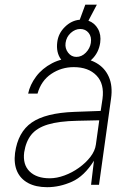

<svg xmlns="http://www.w3.org/2000/svg" viewBox="-20 -768 548 798"><path d="M176 10Q129 10 97 -7.2Q65 -24.5 51 -56.2Q37 -88 42.5 -132Q54.5 -219 112 -258.8Q169.5 -298.5 288.5 -303L398.5 -307L406 -357Q414.5 -419.5 381 -454.2Q347.5 -489 286.5 -489Q235 -489 193 -460.8Q151 -432.5 136 -379H97Q104.5 -415.5 129.8 -449.5Q155 -483.5 196.5 -505.2Q238 -527 293.5 -527Q344 -527 380 -506.5Q416 -486 432.5 -448.2Q449 -410.5 441.5 -358L391.5 0H358.5L370.5 -100Q330 -35.5 279 -12.8Q228 10 176 10ZM186.5 -27Q216 -27 248 -38.8Q280 -50.5 308.2 -70.8Q336.5 -91 355.8 -116Q375 -141 378.5 -167L392.5 -268L301 -266Q225 -264.5 179 -250.5Q133 -236.5 110.2 -208.2Q87.5 -180 80.5 -135Q74 -84 103 -55.5Q132 -27 186.5 -27ZM382.5 -748.5 347.5 -682Q373.5 -672.5 387.2 -648Q401 -623.5 396.5 -591Q390.5 -548.5 360.8 -520.5Q331 -492.5 292.5 -492.5Q254.5 -492.5 233.5 -521.2Q212.5 -550 218 -593Q222.5 -629.5 249.8 -656.2Q277 -683 311.5 -686L334.5 -748.5ZM357.5 -589.5Q361.5 -615 348.5 -631.2Q335.5 -647.5 313.5 -647.5Q292.5 -647.5 274.2 -631.2Q256 -615 252.5 -589.5Q249.5 -567 263 -549.2Q276.5 -531.5 297.5 -531.5Q319.5 -531.5 336.8 -549.2Q354 -567 357.5 -589.5Z"/></svg>

Font: Public Sans Thin
Style: Italic
Weight: 100
Italic angle: -8°
Designer: The Public Sans project authors (U.S. Web Design System). Libre Franklin designed by Pablo Impallari and Rodrigo Fuenzal
Version: Version 2.000